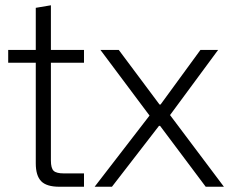

<svg xmlns="http://www.w3.org/2000/svg" viewBox="-20 -711 873 731"><path d="M206.1 0Q157.2 0 136.7 -21.2Q116.2 -42.5 116.2 -88.9V-472.2H11.2V-521H116.2V-681.2L173.8 -690.9V-521H299.8V-472.2H173.8V-100.1Q173.8 -70.8 184.1 -60.8Q194.3 -50.8 223.1 -50.8H299.8V0Z M340.3 0 549.3 -271 362.3 -521H432.1L587.4 -313H591.3L743.2 -521H810.5L627.4 -272.9L832.5 0H763.2L589.4 -231.9H585.4L406.2 0Z"/></svg>

Font: Lumene Sans Light
Style: Regular
Weight: 300
Designer: Deni Anggara
Version: Version 1.003;Glyphs 3.1.2 (3151)